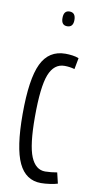

<svg xmlns="http://www.w3.org/2000/svg" viewBox="-85 -760 404 808"><g transform="rotate(10 117.0 -356.0)"><path d="M25 -263Q25 -413 56.5 -478.5Q88 -544 159 -544Q173 -544 188.5 -542Q204 -540 216 -535L207 -487Q186 -493 164 -493Q119 -493 98.5 -441Q78 -389 78 -260Q78 -140 98.5 -90.5Q119 -41 160 -41Q170 -41 185.5 -42.5Q201 -44 211 -46L222 0Q210 4 189 7Q168 10 151 10Q86 10 55.5 -54.5Q25 -119 25 -263ZM145 -659Q120 -659 120 -690Q120 -722 145 -722Q171 -722 171 -690Q171 -659 145 -659Z"/></g></svg>

Font: Georama ExtraCondensed Light
Style: Regular
Weight: 300
Width: 2
Designer: Jean-Baptiste Levee
Foundry: Production Type
Version: Version 1.000